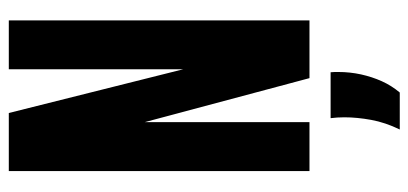

<svg xmlns="http://www.w3.org/2000/svg" viewBox="-272 -468 950 447"><g transform="rotate(-90 203.5 -245.0)"><path d="M28.3 0V-700H163.4L265.2 -294.1V-700H379V0H244.6L142.1 -383.7V0ZM125 210.2Q141.4 176.5 147.4 143.6Q153.4 110.7 153.4 81.2Q153.4 73.2 152.9 64.7Q152.4 56.2 151.4 49.2H258.3Q258.6 53.1 258.8 57.6Q258.9 62.1 258.9 67.2Q258.9 94.1 253.3 119.9Q247.6 145.7 237.4 168.4Q227.1 191.2 211.1 210.2Z"/></g></svg>

Font: Georama ExtraCondensed Thin
Style: Regular
Weight: 100
Width: 2
Designer: Jean-Baptiste Levee
Foundry: Production Type
Version: Version 1.001